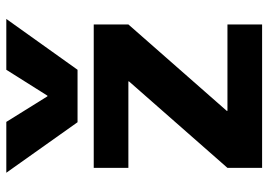

<svg xmlns="http://www.w3.org/2000/svg" viewBox="-138 -692 830 593"><g transform="rotate(-90 276.5 -395.0)"><path d="M40 -790H197L276 -663H278L358 -790H515L358 -570H196ZM55 0V-107L322 -411V-413H55V-520H498V-413L231 -109V-107H498V0Z"/></g></svg>

Font: M PLUS 2
Style: Bold
Weight: 700
Designer: Coji Morishita
Foundry: UNDERFOREST DESIGN
Version: Version 1.001